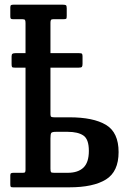

<svg xmlns="http://www.w3.org/2000/svg" viewBox="-20 -800 528 820"><path d="M35.5 0Q27.5 0 25.8 -2.5Q24 -5 24 -13V-51Q24 -58.5 27.5 -60.2Q31 -62 38 -62H78Q85.5 -62 87.2 -65Q89 -68 89 -75.5V-511H45.5Q34 -511 31.8 -513.5Q29.5 -516 29.5 -526V-559Q29.5 -567.5 33 -570.2Q36.5 -573 46.5 -573H89V-701Q89 -710.5 87 -714.2Q85 -718 76 -718H36.5Q29 -718 26.5 -720Q24 -722 24 -730V-768Q24 -776 27 -778Q30 -780 37.5 -780H247.5Q257.5 -780 261.2 -778Q265 -776 265 -765V-732.5Q265 -722 262.8 -720Q260.5 -718 250 -718H208Q200 -718 197.8 -714.8Q195.5 -711.5 195.5 -703V-573H317Q327.5 -573 330 -570.5Q332.5 -568 332.5 -559V-527.5Q332.5 -518.5 330 -514.8Q327.5 -511 315.5 -511H195.5V-311.5Q195.5 -302.5 199.5 -300.8Q203.5 -299 212.5 -299H276.5Q378.5 -299 432.5 -266.8Q486.5 -234.5 486.5 -150.5Q486.5 -67 432.5 -33.5Q378.5 0 276.5 0ZM269 -62Q313 -62 336.2 -84Q359.5 -106 359.5 -155.5Q359.5 -205.5 336.2 -221.2Q313 -237 269 -237H219Q202 -237 198.8 -232Q195.5 -227 195.5 -209V-80Q195.5 -68 197.8 -65Q200 -62 211.5 -62Z"/></svg>

Font: Besley* Narrow Medium
Style: Regular
Weight: 500
Width: 4
Designer: Owen Earl
Foundry: indestructible type*
Version: Version 3.000; ttfautohint (v1.8.3)